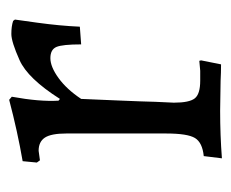

<svg xmlns="http://www.w3.org/2000/svg" viewBox="-63 -442 509 423"><g transform="rotate(-90 191.5 -230.5)"><path d="M247.1 -43.9Q250.5 -43.9 269 -45.9L270 -42L261.2 2Q243.2 2 225.1 1L159.2 0Q105 0 54.2 3.9L59.1 -36.1Q88.9 -39.1 98.9 -55.4Q108.9 -71.8 108.9 -119.1V-338.9Q108.9 -372.1 99.9 -386Q90.8 -399.9 70.8 -399.9L49.8 -397L44.9 -403.8L47.9 -435.1Q112.8 -446.3 183.1 -464.8L189.9 -459Q178.7 -397.5 181.2 -356L185.1 -353Q230 -423.8 270.5 -441.9Q311 -460 328.1 -460Q345.2 -460 356.9 -456.1L359.9 -452.1L353 -402.8Q346.2 -353.5 344.2 -309.1L305.2 -306.2Q305.2 -347.2 299.6 -360.6Q293.9 -374 274.9 -374Q255.9 -374 231 -356Q206.1 -337.9 185.1 -306.2Q183.1 -254.4 181.6 -224.1Q180.2 -193.8 179.7 -176Q179.2 -158.2 178.7 -143.1Q178.2 -127.9 177.5 -116.9Q176.8 -106 176.8 -102.1Q176.8 -67.9 186.3 -55.9Q195.8 -43.9 225.1 -43.9Z"/></g></svg>

Font: Alegreya-Regular
Style: Regular
Weight: 400
Designer: Juan Pablo del Peral
Foundry: Juan Pablo del Peral
Version: Version 1.003